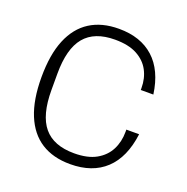

<svg xmlns="http://www.w3.org/2000/svg" viewBox="-127 -819 923 947"><g transform="rotate(20 334.5 -345.0)"><path d="M340 10Q250 10 188 -29.5Q126 -69 93.5 -148Q61 -227 61 -345Q61 -464 93.5 -542.5Q126 -621 188 -660.5Q250 -700 340 -700Q454 -700 523 -637.5Q592 -575 609 -453H543V-463Q543 -514 521.5 -554.5Q500 -595 455.5 -619Q411 -643 340 -643Q232 -643 180.5 -581Q129 -519 129 -388V-302Q129 -171 180.5 -109Q232 -47 340 -47Q411 -47 455.5 -72Q500 -97 521.5 -139Q543 -181 543 -233V-245H610Q594 -119 525 -54.5Q456 10 340 10Z"/></g></svg>

Font: Mozilla Headline ExtraLight
Style: Regular
Weight: 200
Designer: Studio DRAMA
Foundry: Studio DRAMA
Version: Version 1.000